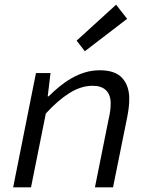

<svg xmlns="http://www.w3.org/2000/svg" viewBox="-20 -797 640 817"><path d="M36 0 133 -486H195L183 -387H187Q209 -409 233.5 -429Q258 -449 285 -464.5Q312 -480 342 -489Q372 -498 405 -498Q470 -498 500 -465Q530 -432 530 -377Q530 -356 527.5 -336.5Q525 -317 521 -297L461 0H384L442 -289Q451 -326 451 -357Q451 -393 431.5 -412.5Q412 -432 374 -432Q325 -432 275.5 -401Q226 -370 175 -314L112 0ZM341 -579 306 -624 474 -777 521 -717Z"/></svg>

Font: Source Code Pro
Style: Italic
Weight: 400
Italic angle: -11°
Monospace: yes
Designer: Paul D. Hunt, Teo Tuominen
Foundry: Adobe Systems Incorporated
Version: Version 1.050;PS 1.000;hotconv 16.6.51;makeotf.lib2.5.65220